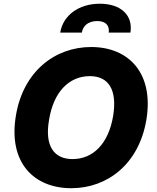

<svg xmlns="http://www.w3.org/2000/svg" viewBox="-20 -986 829 1016"><path d="M298.7 -813.6H413.4C417.3 -844.8 442.5 -874.6 494.3 -874.6C545.5 -874.6 559.7 -845.2 555.4 -813.6H670.1C684.7 -903.1 621.8 -966.3 508.5 -966.3C394.5 -966.3 313.2 -903.1 298.7 -813.6ZM754.6 -352.3C795.1 -597.7 662.3 -737.2 462.4 -737.2C270.6 -737.2 102.3 -608 63.9 -372.9C23.4 -128.6 156.2 9.9 357.6 9.9C547.6 9.9 715.2 -117.2 754.6 -352.3ZM578.8 -372.9C554.3 -226.6 473.7 -144.2 364 -144.2C265.3 -144.2 215.2 -213.8 239.7 -352.3C263.1 -498.6 344.5 -583.1 455.6 -583.1C555.4 -583.1 600.9 -509.9 578.8 -372.9Z"/></svg>

Font: TID UI Extra Bold
Style: Italic
Weight: 800
Italic angle: -9.39999°
Designer: The TID Project Authors
Foundry: Bakken & Bæck
Version: Version 1.001;hotconv 1.0.109;makeotfexe 2.5.65596